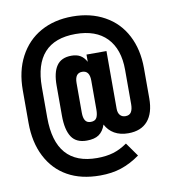

<svg xmlns="http://www.w3.org/2000/svg" viewBox="-90 -781 895 994"><g transform="rotate(-10 357.0 -284.0)"><path d="M186.5 94.2Q115.7 54.7 76.7 -21.5Q38.1 -96.7 38.1 -199.2V-370.1Q38.1 -471.2 77.6 -545.9Q117.7 -621.6 189 -661.6Q261.2 -702.1 356.9 -702.1Q452.6 -702.1 525.4 -661.6Q598.6 -621.1 637.2 -546.4Q675.8 -472.2 675.8 -374V-215.8Q675.8 -138.2 640.6 -97.2Q605.5 -56.2 538.1 -56.2Q496.1 -56.2 465.3 -73.7Q435.1 -91.3 418.9 -123Q407.2 -88.4 383.3 -71.8Q360.4 -56.2 319.8 -56.2Q264.6 -56.2 240.2 -92.8Q214.8 -130.9 214.8 -206.1V-363.8Q214.8 -432.6 238.8 -467.3Q263.2 -502.9 316.9 -502.9Q344.2 -502.9 362.8 -492.2Q381.8 -481.4 395 -457V-495.1H500V-191.9Q500 -169.9 510.7 -157.7Q521 -146 539.1 -146Q560.1 -146 569.3 -161.1Q578.1 -175.8 578.1 -202.1V-382.8Q578.1 -491.2 521 -550.8Q463.9 -609.9 356.9 -609.9Q247.6 -609.9 192.9 -549.3Q138.2 -488.8 138.2 -369.1V-209Q138.2 42 356.9 42Q404.8 42 442.4 30.8Q478.5 20 516.1 -5.9L566.9 65.9Q519 100.6 467.3 117.7Q418.5 133.8 356.9 133.8Q256.8 133.8 186.5 94.2ZM388.2 -163.6Q396 -178.7 396 -206.1V-358.9Q396 -411.1 356.9 -411.1Q318.8 -411.1 318.8 -358.9V-203.1Q318.8 -175.8 327.6 -162.1Q336.4 -147.9 356.9 -147.9Q379.9 -147.9 388.2 -163.6Z"/></g></svg>

Font: D-DIN Condensed
Style: DINCondensed-Bold
Weight: 700
Width: 3
Designer: Charles Nix
Foundry: Datto Inc.
Version: Version 1.10